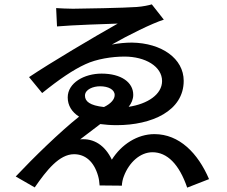

<svg xmlns="http://www.w3.org/2000/svg" viewBox="-20 -804 1040 879"><path d="M237 -767 241 -683C305 -689 481 -695 519 -696C409 -634 213 -518 113 -451L173 -378C251 -441 316 -485 371 -510C422 -534 493 -545 550 -545C645 -545 722 -500 722 -433C722 -372 656 -328 569 -315C582 -331 590 -350 590 -370C590 -427 535 -467 445 -467C366 -467 290 -425 290 -358C290 -321 309 -291 342 -270C254 -200 134 -83 52 4L139 54C193 -24 251 -98 319 -98C370 -98 410 -65 429 1C433 15 435 29 436 45L538 46C538 34 542 15 547 3C571 -61 622 -107 678 -107C745 -107 800 -53 837 55L937 16C886 -103 801 -190 687 -190C609 -190 536 -143 492 -73C461 -138 410 -172 347 -166L439 -236C462 -233 487 -231 514 -231C675 -231 821 -296 821 -434C821 -536 720 -607 584 -609C555 -609 523 -606 492 -600C565 -642 678 -698 730 -714L675 -784C662 -780 634 -774 606 -772C557 -768 343 -764 314 -764C289 -764 253 -766 237 -767ZM456 -314C391 -321 369 -340 369 -366C369 -395 407 -409 438 -409C476 -409 505 -394 505 -369C505 -350 489 -330 456 -314Z"/></svg>

Font: Noto Sans TC Medium
Style: Regular
Weight: 500
Designer: Ryoko NISHIZUKA 西塚涼子 (kana, bopomofo & ideographs); Paul D. Hunt (Latin, Greek & Cyrillic); Sandoll Communications 산돌커뮤니
Foundry: Adobe
Version: Version 2.004;hotconv 1.0.118;makeotfexe 2.5.65603